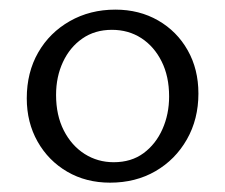

<svg xmlns="http://www.w3.org/2000/svg" viewBox="-20 -684 470 401"><path d="M209.9 -302.5Q159.7 -302.5 120.4 -325.4Q81 -348.4 58.5 -388.3Q35.9 -428.3 35.9 -478.7Q35.9 -532.8 59.8 -574.4Q83.6 -615.9 125.9 -639.9Q168.1 -663.9 220.9 -663.9Q271 -663.9 310.4 -641.2Q349.7 -618.5 372 -579Q394.4 -539.5 394.4 -488.6Q394.4 -435.1 370.3 -392.8Q346.2 -350.5 304.7 -326.5Q263.3 -302.5 209.9 -302.5ZM217.5 -345.2Q254.2 -345.2 279.8 -364.1Q305.4 -383 319.3 -414.3Q333.2 -445.6 333.2 -482.6Q333.2 -524.6 317.5 -555.8Q301.9 -587 275.1 -604.4Q248.3 -621.7 213.7 -621.7Q178.1 -621.7 152 -603.5Q125.9 -585.4 111.5 -554.5Q97.1 -523.7 97.1 -485.7Q97.1 -443.3 113.2 -411.6Q129.4 -379.9 156.7 -362.5Q184 -345.2 217.5 -345.2Z"/></svg>

Font: Ysabeau
Style: Bold
Weight: 700
Designer: Christian Thalmann (Catharsis Fonts)
Version: Version 2.000;gftools[0.9.27.dev2+g8671c4b]